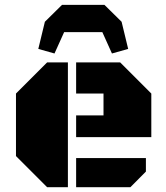

<svg xmlns="http://www.w3.org/2000/svg" viewBox="-20 -778 690 798"><path d="M175.8 0 46.4 -129.4V-389.2L175.8 -518.6H262.2V0ZM296.4 -208V-298.3H410.2V-389.2H296.4V-518.6H479.5L608.9 -389.2V-208ZM296.4 0V-121.1H586.4V-64.9L522 0ZM206.5 -555.7 139.2 -574.7 166.5 -687.5 237.8 -757.8H414.1L485.4 -687.5L512.7 -574.7L445.3 -555.7L405.3 -644.5H246.6Z"/></svg>

Font: Black Ops One
Style: Regular
Weight: 400
Designer: James Grieshaber, Eben Sorkin
Foundry: Sorkin Type Co.
Version: Version 1.004; ttfautohint (v1.8.4.7-5d5b)